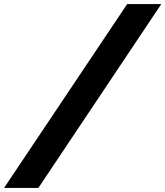

<svg xmlns="http://www.w3.org/2000/svg" viewBox="-192 -720 819 951"><path d="M-172 211 438 -700H607L-2 211Z"/></svg>

Font: Red Hat Display Black
Style: Italic
Weight: 900
Italic angle: -12°
Designer: Pentagram / MCKL
Foundry: Pentagram / MCKL
Version: Version 1.003; Red Hat Display Black Italic